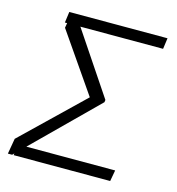

<svg xmlns="http://www.w3.org/2000/svg" viewBox="-105 -794 813 884"><g transform="rotate(15 301.5 -351.5)"><path d="M509.6 -52.9 500 0H39.8L41.2 -8.5L32.7 0H12.4L25.2 -73.9L309.7 -348L116.5 -627.8L120.4 -650.9H109.7L116.8 -703.1H584.9L577.8 -650.9H183.6L382.1 -354.8L380.7 -343.8L86.3 -52.9Z"/></g></svg>

Font: Inter Extra Light  BETA
Style: Italic
Weight: 200
Italic angle: 9.39999°
Designer: Rasmus Andersson
Foundry: rsms
Version: Version 3.011;git-f93a4a705